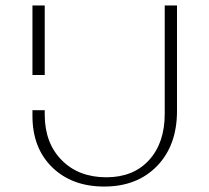

<svg xmlns="http://www.w3.org/2000/svg" viewBox="-20 -678 767 704"><path d="M144 -274V-258Q144 -154 206 -91Q268 -28 370 -28Q469 -28 526.5 -91Q584 -154 584 -261V-658H629V-271Q629 -145 556 -69.5Q483 6 362 6Q244 6 171.5 -64.5Q99 -135 99 -253V-274ZM99 -403V-658H144V-403Z"/></svg>

Font: EauTestSC Light
Style: Regular
Weight: 300
Designer: Christian Thalmann (Catharsis Fonts)
Version: Version 0.001;PS 000.001;hotconv 1.0.88;makeotf.lib2.5.64775